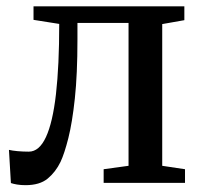

<svg xmlns="http://www.w3.org/2000/svg" viewBox="-20 -562 621 590"><path d="M58.5 7Q44 7 32.2 5Q20.5 3 13.5 0.5L7.5 -101.5Q17.5 -99 34.2 -97.5Q51 -96 68.5 -96Q100.5 -96 121.2 -140.8Q142 -185.5 152 -273Q162 -360.5 162 -488.5L83 -501V-542.5H546.5V-500L478.5 -488V-52.5L548.5 -42V0H298.5V-42L375 -52.5V-491.5H218V-441Q218 -334 210 -259.5Q202 -185 190 -137.5Q178 -90 166 -64.5Q151 -33.5 126.5 -13.2Q102 7 58.5 7Z"/></svg>

Font: Merriweather 48pt
Style: Regular
Weight: 400
Version: Version 2.100